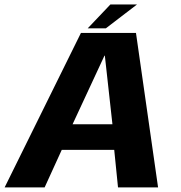

<svg xmlns="http://www.w3.org/2000/svg" viewBox="-44 -820 793 840"><path d="M-23.8 0H151.2L226.2 -164.4H455.7L472.3 0H647.6L550.9 -675.9H310.1ZM273.5 -276.3 413 -576.4H414.7L447.9 -276.3ZM339.7 -696H419.1L555.3 -800.4H438.9Z"/></svg>

Font: Anybody Thin
Style: Italic
Weight: 100
Italic angle: -10°
Designer: Tyler Finck
Foundry: Etcetera Type Company
Version: Version 1.114;gftools[0.9.25]